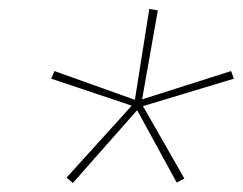

<svg xmlns="http://www.w3.org/2000/svg" viewBox="-20 -792 540 427"><path d="M142 -385 128 -397 273 -557 94 -617 101 -634 280 -570 312 -772 331 -769 296 -571 494 -634 500 -617 298 -556 390 -395 373 -386 285 -547Z"/></svg>

Font: Iosevka Slab Thin Oblique
Style: Regular
Weight: 100
Italic angle: -9°
Monospace: yes
Designer: Belleve Invis
Foundry: Belleve Invis
Version: Version 11.1.0; ttfautohint (v1.8.3)